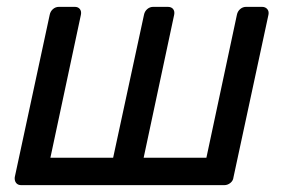

<svg xmlns="http://www.w3.org/2000/svg" viewBox="-20 -540 827 560"><path d="M23 -23 125 -497Q127 -507 134.5 -513.5Q142 -520 152 -520H198Q208 -520 213 -513.5Q218 -507 216 -497L127 -80H310L400 -497Q402 -507 409.5 -513.5Q417 -520 427 -520H469Q480 -520 485 -513.5Q490 -507 488 -497L399 -80H582L671 -497Q673 -507 680.5 -513.5Q688 -520 698 -520H744Q754 -520 759.5 -513.5Q765 -507 763 -497L661 -23Q660 -13 652 -6.5Q644 0 634 0H42Q32 0 27 -6.5Q22 -13 23 -23Z"/></svg>

Font: SVN-Rubik
Style: Italic
Weight: 400
Italic angle: -12°
Designer: Hubert and Fischer
Foundry: Hubert & Fischer
Version: Version 2.101; ttfautohint (v1.8.3)